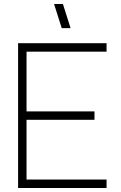

<svg xmlns="http://www.w3.org/2000/svg" viewBox="-20 -935 600 955"><path d="M287 -795 249 -915H293L331 -795ZM70 0V-720H510V-678H112V-381H450V-339H112V-42H510V0Z"/></svg>

Font: Manrope ExtraLight ExtraLight
Style: Regular
Weight: 250
Version: Version 4.501